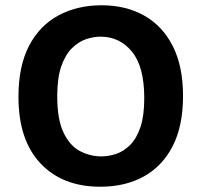

<svg xmlns="http://www.w3.org/2000/svg" viewBox="-20 -694 764 728"><path d="M360 14Q217 14 133.5 -74.5Q50 -163 50 -327Q50 -444 90.5 -521Q131 -598 202.5 -636Q274 -674 365 -674Q458 -674 527.5 -634.5Q597 -595 635.5 -518.5Q674 -442 674 -330Q674 -217 635 -140.5Q596 -64 525.5 -25Q455 14 360 14ZM364 -101Q392 -101 420.5 -110.5Q449 -120 473.5 -144.5Q498 -169 512.5 -212Q527 -255 527 -322Q527 -441 480.5 -498Q434 -555 361 -555Q335 -555 306.5 -545.5Q278 -536 253 -511.5Q228 -487 212.5 -443Q197 -399 197 -329Q197 -241 221 -191Q245 -141 283.5 -121Q322 -101 364 -101Z"/></svg>

Font: Bricolage Grotesque 10pt Bricolage Grotesque 10pt Regular
Style: Bold
Weight: 700
Designer: Mathieu Triay
Foundry: Atelier Triay
Version: Version 1.000; ttfautohint (v1.8.4.7-5d5b);gftools[0.9.32]